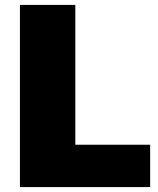

<svg xmlns="http://www.w3.org/2000/svg" viewBox="-20 -760 643 780"><path d="M61 -740H286V-172H590V0H61Z"/></svg>

Font: Plata Sans Black
Style: Regular
Weight: 900
Designer: Pablo Impallari, Andres Torresi, & Cristiano Sobral
Foundry: Pablo Impallari, Andres Torresi, & Cristiano Sobral
Version: Version 1.00;December 28, 2019;FontCreator 12.0.0.2547 64-bi